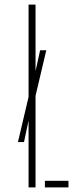

<svg xmlns="http://www.w3.org/2000/svg" viewBox="-20 -820 326 840"><path d="M58.5 -198.5 105 -396V-800H135.5V-509L155.5 -600H182.5L135.5 -401V0H105V-292.5L85 -198.5ZM176.5 0V-29H279.5V0Z"/></svg>

Font: Big Shoulders Stencil Display Thin ExtraLight
Style: Regular
Weight: 250
Version: Version 2.001